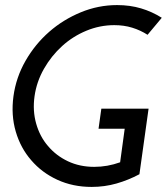

<svg xmlns="http://www.w3.org/2000/svg" viewBox="-20 -726 657 756"><path d="M565 -298H379L368 -219H471L453 -87Q428 -78 402.5 -73.5Q377 -69 351 -69Q294 -69 247.5 -91Q201 -113 169 -151Q137 -188 122.5 -239Q108 -290 116 -347Q124 -404 153 -455Q182 -506 225 -545Q267 -583 320 -605Q373 -627 430 -627Q468 -627 500.5 -617Q533 -607 561 -589L617 -656Q579 -680 535.5 -693Q492 -706 441 -706Q367 -706 298 -677.5Q229 -649 174 -601Q118 -552 80.5 -486.5Q43 -421 33 -347Q23 -273 42 -208Q61 -143 103 -95Q145 -46 206 -18Q267 10 341 10Q392 10 439 -3.5Q486 -17 529 -40Z"/></svg>

Font: Josefin Slab Thin
Style: Italic
Weight: 100
Italic angle: -12°
Designer: Santiago Orozco
Foundry: Typemade
Version: Version 2.000